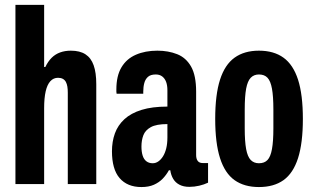

<svg xmlns="http://www.w3.org/2000/svg" viewBox="-20 -744 1273 776"><path d="M42.4 0V-724.2H158.4V-473.2H163.2Q174.2 -496.1 189 -510.7Q203.8 -525.2 223.3 -532.2Q242.8 -539.2 266.4 -539.2Q302.7 -539.2 325.3 -524.6Q348 -509.9 358.5 -480.2Q369.1 -450.5 369.1 -403.3V0H254V-369.3Q254 -383 252.3 -393.8Q250.5 -404.7 246.3 -412.7Q242.1 -420.7 234.1 -425.2Q226.1 -429.6 214.6 -429.6Q196.1 -429.6 183.5 -415.8Q170.8 -401.9 164.6 -374.8Q158.4 -347.7 158.4 -306.7V0Z M551.6 12Q523.1 12 501 2.9Q478.9 -6.2 463.3 -24.3Q447.7 -42.4 440.1 -69.7Q432.5 -96.9 432.5 -132.1Q432.5 -172 444.4 -204.9Q456.3 -237.8 482.8 -262.2Q509.2 -286.6 552.2 -299.9Q595.1 -313.2 656.6 -313.2V-379Q656.6 -399 651.4 -413Q646.1 -427 635.7 -435Q625.2 -443 609.7 -443Q588.7 -443 578 -433.4Q567.3 -423.8 563.2 -408.4Q559 -393 559 -373.6V-365.1H451.3Q450.3 -369.1 450.3 -373.4Q450.3 -377.7 450.3 -382.5Q450.3 -437.4 470.9 -471.9Q491.5 -506.5 529.2 -522.8Q566.9 -539.2 616.1 -539.2Q660.3 -539.2 696.1 -525Q731.8 -510.9 752.2 -475.1Q772.7 -439.3 772.7 -373.5V-117.3Q772.7 -102 779.2 -93.5Q785.7 -85 799.3 -85H820.9V-5.7Q804.8 2 785.1 6.6Q765.4 11.2 745.3 11.2Q721.7 11.2 705.2 2.5Q688.7 -6.1 679.8 -21.5Q670.8 -36.8 668.3 -55.8H662.6Q652.6 -37.5 637.8 -22Q623 -6.6 602 2.7Q581 12 551.6 12ZM597.3 -84.2Q609.4 -84.2 620 -91.6Q630.6 -98.9 639 -112.4Q647.3 -125.9 652 -145Q656.6 -164.1 656.6 -188.4V-242.5Q611.8 -242.5 589.5 -230.1Q567.1 -217.7 559.4 -197.3Q551.7 -177 551.7 -151.9Q551.7 -130.3 556.6 -115.1Q561.4 -99.9 571.7 -92.1Q582 -84.2 597.3 -84.2Z M1026.5 12Q967.3 12 928 -15.9Q888.7 -43.9 869.3 -104.9Q849.8 -165.9 849.8 -263.2Q849.8 -361.3 869.3 -422Q888.7 -482.6 928 -510.9Q967.3 -539.2 1026.5 -539.2Q1086.7 -539.2 1125.8 -510.9Q1165 -482.6 1184.6 -422Q1204.1 -361.3 1204.1 -263.2Q1204.1 -165.9 1184.6 -104.9Q1165 -43.9 1125.8 -15.9Q1086.7 12 1026.5 12ZM1026.5 -84.2Q1048.9 -84.2 1061.2 -97.4Q1073.6 -110.5 1079.2 -141.5Q1084.9 -172.6 1084.9 -225.3V-300.9Q1084.9 -354.7 1079.2 -385.6Q1073.6 -416.5 1061.2 -429.7Q1048.9 -443 1026.5 -443Q1006.1 -443 993.3 -429.7Q980.6 -416.5 974.8 -385.6Q969.1 -354.7 969.1 -300.9V-225.3Q969.1 -172.6 974.8 -141.5Q980.6 -110.5 993.3 -97.4Q1006.1 -84.2 1026.5 -84.2Z"/></svg>

Font: Archivo SemiBold ExtraCondensed
Style: Regular
Weight: 600
Width: 2
Version: Version 2.001